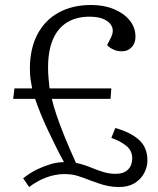

<svg xmlns="http://www.w3.org/2000/svg" viewBox="-20 -737 635 771"><path d="M73 -21Q102 -44 129.5 -57Q157 -70 184 -78Q211 -86 237 -86Q222 -113 205.5 -146Q189 -179 173 -213Q157 -247 143.5 -280Q130 -313 121 -340H33L38 -382H109Q107 -395 104.5 -408Q102 -421 101 -434Q100 -447 100 -460Q100 -541 130 -598.5Q160 -656 215.5 -686.5Q271 -717 346 -717Q397 -717 437 -700.5Q477 -684 500.5 -655.5Q524 -627 524 -589Q524 -563 508.5 -547Q493 -531 470 -531Q450 -531 434.5 -538.5Q419 -546 410 -556L426 -587Q437 -609 430.5 -627.5Q424 -646 401 -658Q378 -670 340 -670Q286 -670 248.5 -646.5Q211 -623 192 -577.5Q173 -532 173 -466Q173 -443 175 -422.5Q177 -402 179 -382H427L424 -340H188Q195 -310 208 -272Q221 -234 240 -187Q259 -140 285 -83Q301 -80 319 -74Q337 -68 351 -62Q373 -53 396 -46Q419 -39 445 -39Q477 -39 494 -56Q511 -73 511 -101Q511 -132 487 -151.5Q463 -171 427 -183L443 -223Q504 -206 538 -175.5Q572 -145 572 -93Q572 -67 559 -42Q546 -17 520.5 -1.5Q495 14 458 14Q435 14 415 10Q395 6 376.5 -0.5Q358 -7 341 -13Q317 -23 292.5 -30.5Q268 -38 238 -38Q202 -38 165 -24Q128 -10 97 14Z"/></svg>

Font: Literata 18pt Light
Style: Italic
Weight: 300
Italic angle: -2°
Designer: Latin by Veronika Burian and Jose Scaglione. Greek by Irene Vlachou. Cyrillic by Vera Evstafieva
Foundry: TypeTogether
Version: Version 3.103;gftools[0.9.29]